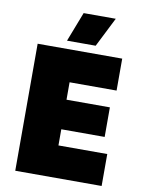

<svg xmlns="http://www.w3.org/2000/svg" viewBox="-97 -974 783 1042"><g transform="rotate(10 294.0 -453.5)"><path d="M455 -907H278L215 -744H373ZM61 0H537V-176H268V-265H507V-428H268V-524H527V-700H61Z"/></g></svg>

Font: Fixel Display Black
Style: Regular
Weight: 900
Designer: AlfaBravo + MacPaw
Foundry: Kyrylo Tkachov, Marchela Mozhyna, Serhii Makarenko, Maria Weinstein, Zakhar Kryvoshyya
Version: Version 1.211